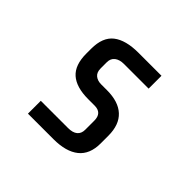

<svg xmlns="http://www.w3.org/2000/svg" viewBox="-126 -646 792 792"><g transform="rotate(45 270.0 -250.0)"><path d="M272 0H123V-75H282Q309 -75 323 -86.5Q337 -98 337 -120V-173Q337 -218 294 -218H257Q187 -218 152.5 -248.5Q118 -279 118 -345V-374Q118 -441 156 -470.5Q194 -500 268 -500H402V-425H258Q233 -425 218 -413.5Q203 -402 203 -380V-344Q203 -321 216.5 -310Q230 -299 251 -299H285Q352 -299 387 -266.5Q422 -234 422 -170V-125Q422 -62 383.5 -31Q345 0 272 0Z"/></g></svg>

Font: Share Tech Mono
Style: Regular
Weight: 400
Designer: Ralph Oliver du Carrois
Foundry: Ralph Oliver du Carrois
Version: Version 1.003